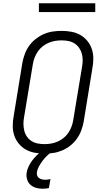

<svg xmlns="http://www.w3.org/2000/svg" viewBox="-20 -932 640 1175"><path d="M252 8Q221 8 191.5 2.5Q162 -3 137.5 -17Q113 -31 94.5 -53.5Q76 -76 67 -103.5Q58 -131 58 -161.5Q58 -192 64 -223L117 -548Q122 -575 132 -602Q142 -629 159 -652.5Q176 -676 199 -694Q222 -712 248.5 -723.5Q275 -735 302.5 -739Q330 -743 357 -743Q388 -743 417.5 -737.5Q447 -732 471.5 -718Q496 -704 514.5 -681.5Q533 -659 542 -631.5Q551 -604 551 -573.5Q551 -543 545 -512L492 -187Q487 -160 477 -133Q467 -106 450 -82.5Q433 -59 410.5 -41Q388 -23 361 -11.5Q334 0 306.5 4Q279 8 252 8ZM252 -50Q272 -50 292.5 -53.5Q313 -57 332.5 -65.5Q352 -74 369 -87.5Q386 -101 398 -119Q410 -137 417.5 -156.5Q425 -176 428 -196L482 -522Q486 -543 486 -564Q486 -585 480.5 -604.5Q475 -624 463.5 -640Q452 -656 435.5 -666.5Q419 -677 398.5 -681Q378 -685 357 -685Q337 -685 316.5 -681.5Q296 -678 276.5 -669.5Q257 -661 240 -647.5Q223 -634 211 -616Q199 -598 191.5 -578.5Q184 -559 181 -539L127 -213Q123 -192 123.5 -171Q124 -150 129 -130.5Q134 -111 145.5 -95Q157 -79 173.5 -68.5Q190 -58 210.5 -54Q231 -50 252 -50ZM241 223Q220 223 200.5 217.5Q181 212 166.5 199Q152 186 146 166Q140 146 143 125Q146 106 155 87Q164 68 176.5 51Q189 34 204.5 19Q220 4 237 -8H294L293 0Q278 11 264 25Q250 39 239 54Q228 69 218.5 86Q209 103 206 120Q204 131 207 141Q210 151 218 157Q226 163 236 165.5Q246 168 257 168Q264 168 272 167Q280 166 289 164L279 219Q270 221 260.5 222Q251 223 241 223ZM563 -858H218V-912H563Z"/></svg>

Font: Iosevka Light Extended
Style: Italic
Weight: 300
Width: 7
Italic angle: -9°
Monospace: yes
Designer: Belleve Invis
Foundry: Belleve Invis
Version: Version 32.5.0; ttfautohint (v1.8.4)